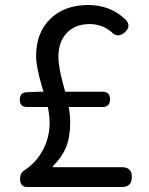

<svg xmlns="http://www.w3.org/2000/svg" viewBox="-20 -746 595 766"><path d="M88 0Q60 0 60 -33Q60 -56 78 -67Q126 -99 152 -149Q178 -199 178 -257Q178 -282 171 -319H88Q59 -319 59 -348Q59 -377 87 -378L134 -380H154Q152 -385 149 -395Q124 -479 124 -522Q124 -616 181 -671Q238 -726 332 -726Q420 -726 481 -668Q505 -642 479 -618Q450 -591 423 -620Q385 -650 338 -650Q279 -650 246 -614Q213 -579 213 -519Q213 -476 236 -395Q239 -385 240 -380H389Q419 -380 419 -350Q419 -319 389 -319H254Q260 -289 260 -256Q260 -199 243 -157Q227 -119 191 -83V-79H467Q506 -79 506 -40Q506 0 467 0H283Z"/></svg>

Font: GenSenRounded TW R
Style: Regular
Weight: 400
Version: Version 1.501;PS 1;hotconv 16.6.51;makeotf.lib2.5.65220